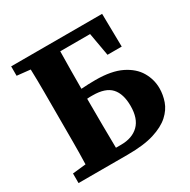

<svg xmlns="http://www.w3.org/2000/svg" viewBox="-150 -796 924 936"><g transform="rotate(-30 312.0 -328.5)"><path d="M273 -314Q273 -250 273.5 -186Q274 -122 275 -58H304Q367 -58 403 -93Q439 -128 439 -199Q439 -267 407.5 -301.5Q376 -336 304 -336Q296 -336 288.5 -336Q281 -336 273 -335ZM31 -604V-657H543L546 -471H466L443 -601H275Q274 -546 273.5 -492.5Q273 -439 273 -391Q314 -394 353 -394Q443 -394 498 -367Q553 -340 578.5 -296.5Q604 -253 604 -203Q604 -167 591.5 -131Q579 -95 546.5 -65.5Q514 -36 456.5 -18Q399 0 309 0H31V-54L106 -62Q108 -124 108 -187Q108 -250 108 -314V-343Q108 -406 108 -469.5Q108 -533 106 -596Z"/></g></svg>

Font: Source Serif 4
Style: Bold
Weight: 700
Designer: Frank Grießhammer
Foundry: Adobe
Version: Version 4.005;hotconv 1.1.0;makeotfexe 2.6.0